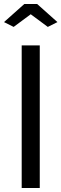

<svg xmlns="http://www.w3.org/2000/svg" viewBox="-23 -936 306 956"><path d="M85 0V-710H175V0ZM-3 -826 98 -916H162L263 -826L215 -802L130 -865L45 -802Z"/></svg>

Font: PTCRaleway Medium
Style: Regular
Weight: 500
Designer: Matt McInerney, Pablo Impallari, Rodrigo Fuenzalida
Foundry: Matt McInerney, Pablo Impallari, Rodrigo Fuenzalida
Version: Version 3.000g; ttfautohint (v1.5) -l 8 -r 28 -G 28 -x 14 -D